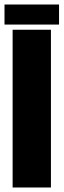

<svg xmlns="http://www.w3.org/2000/svg" viewBox="-38 -832 282 852"><path d="M224 -723V-812H-18V-723ZM18 0H188V-700H18Z"/></svg>

Font: Queering Heavy
Style: Bold
Weight: 900
Designer: Adam Naccarato
Foundry: adamnac
Version: Version 2.000;hotconv 1.0.109;makeotfexe 2.5.65596